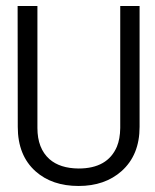

<svg xmlns="http://www.w3.org/2000/svg" viewBox="-20 -614 519 644"><path d="M448.2 -188.5Q448.2 -93.8 387.7 -40Q331.5 9.8 243.7 9.8Q154.8 9.8 99.6 -39.1Q39.6 -92.3 39.6 -188.5L39.1 -593.8H105.5V-184.6Q105.5 -116.2 146 -80.1Q181.2 -49.3 243.7 -48.8Q340.8 -48.8 372.1 -122.1Q382.8 -147.9 383.3 -184.6V-593.8H448.2Z"/></svg>

Font: Meera
Style: Regular
Weight: 400
Designer: Hussain KH and Suresh P for Swathanthra Malayalam Computing (SMC)
Version: Version 7.0.0+20221109